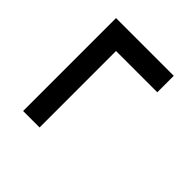

<svg xmlns="http://www.w3.org/2000/svg" viewBox="-43 -572 602 602"><g transform="rotate(-45 257.5 -271.0)"><path d="M402 -143V-326H63V-399H475V-143Z"/></g></svg>

Font: Noto Serif SemiCondensed ExtraBold
Style: Italic
Weight: 800
Width: 4
Italic angle: -12°
Designer: Monotype Design Team
Foundry: Monotype Imaging Inc.
Version: Version 2.014; ttfautohint (v1.8.4.7-5d5b)